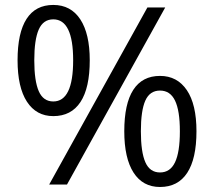

<svg xmlns="http://www.w3.org/2000/svg" viewBox="-20 -744 863 774"><path d="M118.2 -501Q118.2 -418 136.2 -376.5Q154.3 -335 194.8 -335Q274.9 -335 274.9 -501Q274.9 -666 194.8 -666Q154.3 -666 136.2 -625Q118.2 -584 118.2 -501ZM341.8 -501Q341.8 -389.6 304.4 -332.8Q267.1 -275.9 194.8 -275.9Q126.5 -275.9 88.6 -334Q50.8 -392.1 50.8 -501Q50.8 -611.8 87.2 -668Q123.5 -724.1 194.8 -724.1Q265.6 -724.1 303.7 -666Q341.8 -607.9 341.8 -501ZM547.9 -214.8Q547.9 -131.3 565.9 -90.1Q584 -48.8 625 -48.8Q666 -48.8 685.5 -89.6Q705.1 -130.4 705.1 -214.8Q705.1 -298.3 685.5 -338.6Q666 -378.9 625 -378.9Q584 -378.9 565.9 -338.6Q547.9 -298.3 547.9 -214.8ZM772 -214.8Q772 -104 734.6 -47.1Q697.3 9.8 625 9.8Q555.7 9.8 518.3 -48.3Q481 -106.4 481 -214.8Q481 -325.7 517.3 -381.8Q553.7 -438 625 -438Q694.3 -438 733.2 -380.6Q772 -323.2 772 -214.8ZM646 -713.9 250 0H178.2L574.2 -713.9Z"/></svg>

Font: f08437224
Style: Regular
Weight: 400
Foundry: Ascender Corporation
Version: Version 1.10